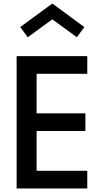

<svg xmlns="http://www.w3.org/2000/svg" viewBox="-20 -1068 562 1088"><path d="M74.2 0V-750H474.6V-649.9H187.5V-425.8H463.9V-325.7H187.5V-100.1H474.6V0ZM94.7 -914.6 276.4 -1047.9 458 -914.6 415.5 -856.9 276.4 -958.5 137.2 -856.9Z"/></svg>

Font: Spartan MB SemBd
Style: Regular
Weight: 600
Designer: Matt Bailey, Mirko Velimirovic
Foundry: Matt Bailey
Version: Version 1.005